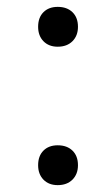

<svg xmlns="http://www.w3.org/2000/svg" viewBox="-20 -527 259 559"><path d="M91 -449Q91 -476 106.5 -491.5Q122 -507 148 -507Q175 -507 191 -491.5Q207 -476 207 -449Q207 -423 191 -407Q175 -391 148 -391Q122 -391 106.5 -407Q91 -423 91 -449ZM91 -46Q91 -73 106.5 -88.5Q122 -104 148 -104Q175 -104 191 -88.5Q207 -73 207 -46Q207 -20 191 -4Q175 12 148 12Q122 12 106.5 -4Q91 -20 91 -46Z"/></svg>

Font: PTSans
Style: Regular
Weight: 400
Designer: A.Korolkova, O.Umpeleva, V.Yefimov
Foundry: ParaType Ltd
Version: Version 2.003W OFL